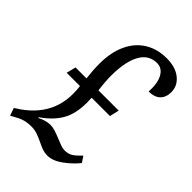

<svg xmlns="http://www.w3.org/2000/svg" viewBox="-217 -816 919 919"><g transform="rotate(45 242.5 -357.0)"><path d="M210 -11Q185 -23 167 -29Q149 -35 128 -35Q100 -35 79 -28.5Q58 -22 31 -6L19 1L5 -38L34 -57Q158 -145 158 -285Q158 -314 155 -336H65L77 -384H151Q145 -434 145 -478Q145 -555 171 -610.5Q197 -666 244.5 -695Q292 -724 354 -724Q415 -724 450 -695.5Q485 -667 485 -625Q485 -589 464.5 -569.5Q444 -550 406 -550Q409 -610 390.5 -642.5Q372 -675 338 -675Q283 -675 254.5 -624.5Q226 -574 225 -480Q225 -438 232 -384H369L358 -336H234L235 -304Q235 -228 207 -179.5Q179 -131 121 -91L122 -87Q157 -105 187 -105Q202 -105 219.5 -99.5Q237 -94 261 -84Q277 -77 293 -71.5Q309 -66 319 -66Q345 -66 361.5 -76.5Q378 -87 402 -112L422 -82Q396 -49 356 -19.5Q316 10 279 10Q262 10 246 4.5Q230 -1 210 -11Z"/></g></svg>

Font: Noto Serif Cond
Style: Italic
Weight: 400
Width: 3
Italic angle: -12°
Designer: Monotype Design Team
Foundry: Monotype Imaging Inc.
Version: Version 1.001